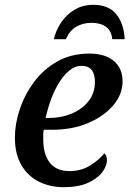

<svg xmlns="http://www.w3.org/2000/svg" viewBox="-20 -769 545 799"><path d="M245 10Q189 10 143 -12.5Q97 -35 69.5 -81Q42 -127 42 -197Q42 -253 62 -313.5Q82 -374 121 -427Q160 -480 218 -513Q276 -546 352 -546Q417 -546 453.5 -515.5Q490 -485 490 -430Q490 -377 452 -331.5Q414 -286 348 -257.5Q282 -229 197 -229H162Q160 -219 160 -208.5Q160 -198 160 -189Q160 -126 187.5 -91.5Q215 -57 269 -57Q318 -57 355.5 -80.5Q393 -104 414 -131Q425 -123 425 -102Q425 -79 406 -53Q387 -27 347 -8.5Q307 10 245 10ZM180 -278Q236 -278 280 -297Q324 -316 349.5 -349.5Q375 -383 375 -428Q375 -495 320 -495Q292 -495 268.5 -475.5Q245 -456 225.5 -424.5Q206 -393 192 -354.5Q178 -316 170 -278ZM204 -606Q213 -644 235 -676.5Q257 -709 291 -729Q325 -749 369 -749Q431 -749 463 -711Q495 -673 499 -606H447Q444 -641 421 -657.5Q398 -674 361 -674Q325 -674 297.5 -658Q270 -642 254 -606Z"/></svg>

Font: Noto Serif Medium
Style: Italic
Weight: 500
Italic angle: -12°
Designer: Monotype Design Team
Foundry: Monotype Imaging Inc.
Version: Version 2.014; ttfautohint (v1.8.4.7-5d5b)